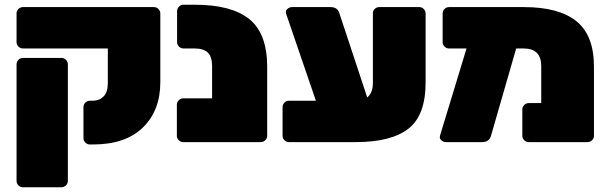

<svg xmlns="http://www.w3.org/2000/svg" viewBox="-20 -601 2577 812"><path d="M436 -250V-396H77Q66 -396 58 -404Q50 -412 50 -423V-544Q50 -555 58 -563Q66 -571 77 -571H631Q642 -571 650 -563Q658 -555 658 -544V-253Q658 -134 584.5 -62Q511 10 373 10H360Q349 10 341 2Q333 -6 333 -17V-148Q333 -159 341 -167Q349 -175 360 -175H372Q400 -175 418 -193Q436 -211 436 -250ZM267 -329V164Q267 175 259 183Q251 191 240 191H77Q66 191 58 183Q50 175 50 164V-329Q50 -340 58 -348Q66 -356 77 -356H240Q251 -356 259 -348Q267 -340 267 -329Z M1083 0H755Q744 0 736 -8Q728 -16 728 -27V-158Q728 -169 736 -177Q744 -185 755 -185H877V-321Q877 -361 859 -378.5Q841 -396 803 -396H756Q745 -396 737 -404Q729 -412 729 -423V-554Q729 -565 737 -573Q745 -581 756 -581H804Q959 -581 1034.5 -520Q1110 -459 1110 -318V-27Q1110 -16 1102 -8Q1094 0 1083 0Z M1484 0H1202Q1191 0 1183 -8Q1175 -16 1175 -27V-148Q1175 -159 1183 -167Q1191 -175 1202 -175H1316L1191 -540Q1189 -546 1189 -552Q1189 -558 1197 -564.5Q1205 -571 1215 -571H1378Q1407 -571 1415 -546L1533 -189Q1557 -208 1557 -250V-545Q1557 -556 1565 -563.5Q1573 -571 1584 -571H1753Q1764 -571 1772 -563Q1780 -555 1780 -544V-253Q1780 -113 1707 -56.5Q1634 0 1484 0Z M1879 -571H2196Q2343 -571 2417.5 -511.5Q2492 -452 2492 -318V-27Q2492 -16 2484 -8Q2476 0 2465 0H2216Q2205 0 2197 -8Q2189 -16 2189 -27V-138Q2189 -149 2197 -157Q2205 -165 2216 -165H2269V-321Q2269 -396 2195 -396H2163L2056 -25Q2048 0 2019 0H1866Q1856 0 1848 -6.5Q1840 -13 1840 -19Q1840 -25 1842 -31L1953 -396H1879Q1868 -396 1860 -404Q1852 -412 1852 -423V-544Q1852 -555 1860 -563Q1868 -571 1879 -571Z"/></svg>

Font: Rubik One
Style: Regular
Weight: 400
Designer: Hubert and Fischer with Elvire Volk Leonovitch
Foundry: Hubert and Fischer with Elvire Volk Leonovitch
Version: Version 1.001